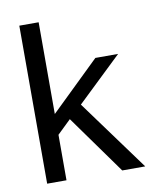

<svg xmlns="http://www.w3.org/2000/svg" viewBox="-74 -693 648 755"><g transform="rotate(-10 250.0 -315.5)"><path d="M53.7 -630.9H130.9V-264.6L326.2 -454.1H417L238.3 -283.2L445.3 0H353.5L185.5 -234.4L130.9 -181.6V0H53.7Z"/></g></svg>

Font: BabelStone Flags PUA
Style: Regular
Weight: 400
Designer: Andrew West
Foundry: BabelStone
Version: Version 4.12